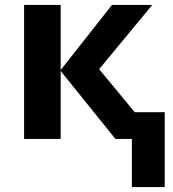

<svg xmlns="http://www.w3.org/2000/svg" viewBox="-20 -566 705 782"><path d="M650.9 -108.9V195.8H517.1V0H450.2L227.1 -276.9V0H78.1V-545.9H227.1V-280.8L436 -545.9H600.1L383.8 -284.2L528.8 -108.9Z"/></svg>

Font: NotoSans-Bold
Style: Bold
Weight: 700
Designer: Monotype Design team
Foundry: Monotype Imaging Inc.
Version: Version 1.04